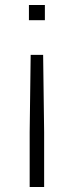

<svg xmlns="http://www.w3.org/2000/svg" viewBox="-20 -560 296 770"><path d="M160 -540H96V-479H160ZM99 190H157V-30L153 -340H103L99 -30Z"/></svg>

Font: Resamitz
Style: Regular
Weight: 500
Designer: gluk
Foundry: gluk
Version: Version 0.047